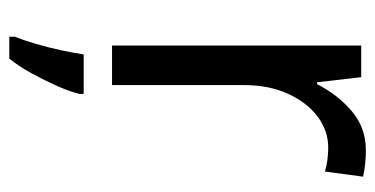

<svg xmlns="http://www.w3.org/2000/svg" viewBox="-217 -369 807 413"><g transform="rotate(90 186.5 -162.5)"><path d="M303 -546Q317 -546 332 -544.5Q347 -543 360 -540L349 -458Q325 -465 297 -465Q261 -465 230.5 -442Q200 -419 181.5 -378Q163 -337 163 -284V0H78V-536H146L157 -441H161Q184 -486 219.5 -516Q255 -546 303 -546ZM182 70Q177 91 165 118Q153 145 138 172.5Q123 200 106 221H59V209Q66 192 74 165Q82 138 88 110Q94 82 97 61H182Z"/></g></svg>

Font: Noto Sans Gurmukhi UI SemiCondensed
Style: Regular
Weight: 400
Width: 4
Designer: Jelle Bosma - Monotype Design Team
Foundry: Monotype Imaging Inc.
Version: Version 2.004; ttfautohint (v1.8.4.7-5d5b)